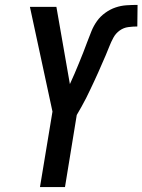

<svg xmlns="http://www.w3.org/2000/svg" viewBox="-20 -763 581 783"><path d="M143 0 194 -308 102 -735H210L265 -420Q275 -441 284 -462.5Q293 -484 302 -505.5Q311 -527 319.5 -549Q328 -571 336 -592.5Q344 -614 353 -636Q362 -658 375.5 -677Q389 -696 409 -710.5Q429 -725 451 -732.5Q473 -740 496 -741.5Q519 -743 541 -743L540 -655Q522 -655 503 -652.5Q484 -650 468 -638.5Q452 -627 442.5 -609.5Q433 -592 426 -574Q419 -556 411.5 -538.5Q404 -521 396 -503Q388 -485 380.5 -467.5Q373 -450 364.5 -432.5Q356 -415 348 -397.5Q340 -380 331 -362.5Q322 -345 312.5 -328Q303 -311 293 -294L245 0Z"/></svg>

Font: Iosevka Semibold Oblique
Style: Regular
Weight: 600
Italic angle: -9°
Monospace: yes
Designer: Belleve Invis
Foundry: Belleve Invis
Version: Version 32.5.0; ttfautohint (v1.8.4)